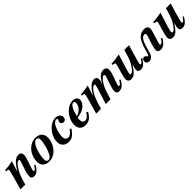

<svg xmlns="http://www.w3.org/2000/svg" viewBox="430 -1933 3417 3417"><g transform="rotate(-45 2138.5 -224.5)"><path d="M491 -135C451 -73 437 -59 420 -59C412 -59 406 -66 406 -76C406 -86 411 -109 430 -165L465 -269C481 -316 493 -361 493 -385C493 -434 471 -462 420 -462C383 -462 347 -447 320 -421C283 -386 260 -363 198 -263H197L259 -462C195 -448 116 -436 60 -434V-407C102 -406 115 -402 115 -383C115 -371 103 -324 70 -204L13 0H134C180 -174 217 -255 279 -336C299 -363 330 -390 348 -390C361 -390 374 -386 374 -369C374 -366 369 -351 366 -341L311 -176C295 -128 287 -77 287 -51C287 -10 310 9 353 9C413 9 458 -25 513 -122Z M892 -372C892 -285 855 -145 806 -65C785 -31 761 -16 735 -16C705 -16 686 -36 686 -80C686 -182 725 -335 785 -402C804 -423 824 -433 845 -433C874 -433 892 -410 892 -372ZM1011 -311C1011 -403 950 -462 850 -462C782 -462 718 -435 667 -385C607 -326 567 -235 567 -135C567 -37 637 13 731 13C798 13 857 -13 906 -62C967 -123 1011 -217 1011 -311Z M1392 -142C1344 -75 1313 -51 1270 -51C1226 -51 1197 -82 1197 -140C1197 -185 1215 -283 1251 -352C1274 -396 1305 -429 1343 -429C1355 -429 1367 -422 1367 -412C1367 -390 1346 -382 1346 -352C1346 -322 1370 -301 1404 -301C1441 -301 1466 -330 1466 -372C1466 -425 1414 -462 1354 -462C1287 -462 1224 -430 1174 -377C1115 -315 1069 -230 1069 -138C1069 -40 1131 13 1222 13C1255 13 1282 7 1305 -5C1350 -28 1382 -72 1420 -124Z M1801 -390C1801 -307 1733 -234 1643 -214C1679 -353 1722 -429 1770 -429C1794 -429 1801 -413 1801 -390ZM1812 -143C1766 -74 1737 -51 1694 -51C1652 -51 1630 -79 1630 -133C1630 -149 1632 -162 1636 -182C1733 -199 1781 -217 1824 -253C1864 -287 1893 -332 1893 -375C1893 -426 1853 -462 1788 -462C1643 -462 1500 -299 1500 -134C1500 -35 1559 13 1646 13C1723 13 1785 -26 1841 -126Z M2634 -135C2630 -130 2626 -124 2622 -117C2599 -80 2577 -59 2564 -59C2555 -59 2548 -65 2548 -77C2548 -95 2551 -103 2569 -154L2614 -282C2629 -325 2635 -365 2635 -391C2635 -432 2608 -462 2560 -462C2488 -462 2437 -423 2362 -290C2382 -342 2389 -367 2389 -395C2389 -437 2363 -462 2321 -462C2281 -462 2239 -436 2207 -404C2180 -377 2152 -346 2103 -262H2102L2165 -461C2102 -446 2078 -443 1965 -434V-407H1983C2009 -407 2021 -398 2021 -382C2021 -367 2013 -329 1985 -232L1919 0H2040C2093 -189 2130 -274 2187 -342C2209 -368 2237 -389 2252 -389C2262 -389 2270 -383 2270 -367C2270 -350 2257 -309 2225 -207L2160 0H2280C2338 -192 2345 -210 2381 -273C2423 -348 2463 -389 2493 -389C2505 -389 2516 -379 2516 -368C2516 -362 2513 -351 2509 -338L2465 -208C2443 -144 2429 -86 2429 -57C2429 -11 2452 9 2495 9C2557 9 2604 -25 2656 -122Z M3176 -133C3141 -79 3121 -59 3104 -59C3093 -59 3090 -70 3090 -80C3090 -92 3102 -137 3115 -183L3193 -449H3075C3021 -249 2991 -194 2933 -118C2903 -79 2881 -63 2863 -63C2847 -63 2839 -68 2839 -85C2839 -100 2841 -115 2855 -160L2948 -462C2887 -449 2789 -435 2738 -434V-407C2784 -404 2796 -394 2796 -379C2796 -363 2787 -333 2779 -304L2742 -176C2728 -126 2720 -95 2720 -70C2720 -17 2748 9 2798 9C2863 9 2902 -23 2996 -161H2997C2979 -106 2971 -80 2971 -51C2971 -10 2995 9 3039 9C3099 9 3146 -31 3198 -120Z M3683 -135C3643 -73 3624 -59 3607 -59C3592 -59 3588 -64 3588 -76C3588 -86 3601 -128 3612 -165L3644 -269C3655 -304 3672 -361 3672 -385C3672 -434 3640 -462 3589 -462C3542 -462 3502 -455 3453 -413C3411 -377 3380 -304 3356 -234C3344 -200 3321 -72 3294 -72C3271 -72 3275 -112 3235 -112C3201 -112 3180 -85 3180 -53C3180 -8 3212 11 3250 11C3280 11 3312 -8 3331 -33C3372 -87 3397 -305 3466 -366C3484 -382 3495 -390 3517 -390C3542 -390 3549 -381 3549 -364C3549 -354 3546 -338 3543 -328L3493 -176C3477 -128 3467 -77 3467 -51C3467 -10 3497 9 3540 9C3600 9 3650 -25 3705 -122Z M4225 -133C4190 -79 4170 -59 4153 -59C4142 -59 4139 -70 4139 -80C4139 -92 4151 -137 4164 -183L4242 -449H4124C4070 -249 4040 -194 3982 -118C3952 -79 3930 -63 3912 -63C3896 -63 3888 -68 3888 -85C3888 -100 3890 -115 3904 -160L3997 -462C3936 -449 3838 -435 3787 -434V-407C3833 -404 3845 -394 3845 -379C3845 -363 3836 -333 3828 -304L3791 -176C3777 -126 3769 -95 3769 -70C3769 -17 3797 9 3847 9C3912 9 3951 -23 4045 -161H4046C4028 -106 4020 -80 4020 -51C4020 -10 4044 9 4088 9C4148 9 4195 -31 4247 -120Z"/></g></svg>

Font: XITS
Style: Bold Italic
Weight: 700
Italic angle: -16.33°
Designer: MicroPress Inc., with final additions and corrections provided by Coen Hoffman, Elsevier (retired)
Version: Version 1.302